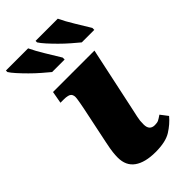

<svg xmlns="http://www.w3.org/2000/svg" viewBox="-261 -834 911 911"><g transform="rotate(-45 194.5 -378.0)"><path d="M207 10Q137 10 99 -17Q61 -44 61 -99Q61 -113 63 -132.5Q65 -152 73 -190L112 -377Q119 -412 122 -433.5Q125 -455 115.5 -465Q106 -475 75 -475H53L64 -536H342L272 -208Q267 -185 264 -171.5Q261 -158 260 -148Q259 -138 259 -123Q259 -83 295 -83Q311 -83 320 -87.5Q329 -92 345 -103L373 -66Q348 -36 311.5 -13Q275 10 207 10ZM327 -606Q310 -620 287.5 -639.5Q265 -659 243 -681Q221 -703 203 -723Q185 -743 177 -756V-766H326Q342 -732 366 -693Q390 -654 411 -619V-606ZM128 -606Q111 -620 88.5 -639.5Q66 -659 44 -681Q22 -703 4 -723Q-14 -743 -22 -756V-766H127Q143 -732 167 -693Q191 -654 212 -619V-606Z"/></g></svg>

Font: Noto Serif Black
Style: Italic
Weight: 900
Italic angle: -12°
Designer: Monotype Design Team
Foundry: Monotype Imaging Inc.
Version: Version 2.013